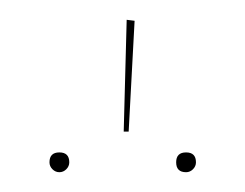

<svg xmlns="http://www.w3.org/2000/svg" viewBox="-20 -821 248 194"><path d="M116 -800 110 -688H105L108 -801ZM50 -657Q50 -653 47 -650Q44 -647 40 -647Q36 -647 33 -650Q30 -653 30 -657Q30 -667 40 -667Q50 -667 50 -657ZM178 -657Q178 -653 175 -650Q172 -647 168 -647Q158 -647 158 -657Q158 -667 168 -667Q178 -667 178 -657Z"/></svg>

Font: Fira Sans Compressed Eight
Style: Regular
Weight: 100
Width: 1
Designer: bBox Type GmbH & Carrois Corporate GbR & Edenspiekermann AG
Foundry: bBox Type GmbH & Carrois Corporate GbR & Edenspiekermann AG
Version: Version 4.301